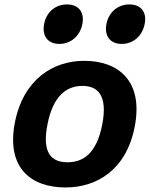

<svg xmlns="http://www.w3.org/2000/svg" viewBox="-20 -814 660 846"><path d="M573.5 -255.5C612.5 -455 504 -546 351 -546C214.5 -546 83 -465 45.5 -274C7 -74.5 116 12 269 12C405.5 12 536.5 -64.5 573.5 -255.5ZM430.5 -265C405.5 -138 347 -99 277.5 -99C208 -99 164 -138 189 -265C213.5 -392 273.5 -435.5 343 -435.5C412.5 -435.5 455 -392 430.5 -265ZM241.5 -620.5C292 -620.5 332.5 -655 343 -708.5C353 -761.5 325.5 -794.5 275 -794.5C225 -794.5 184.5 -761.5 174.5 -708.5C164 -655 191.5 -620.5 241.5 -620.5ZM516.5 -620.5C566.5 -620.5 607 -655 617.5 -708.5C628 -761.5 600.5 -794.5 550 -794.5C500 -794.5 459.5 -761.5 449 -708.5C438.5 -655 466 -620.5 516.5 -620.5Z"/></svg>

Font: Monaspace Neon
Style: Bold Italic
Weight: 700
Italic angle: -11°
Designer: Riley Cran & the Lettermatic Team
Foundry: Lettermatic
Version: Version 1.200 (Monaspace Neon)